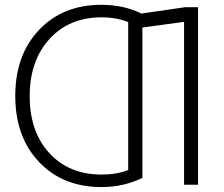

<svg xmlns="http://www.w3.org/2000/svg" viewBox="-20 -761 923 792"><path d="M398.4 -41Q461.9 -41 508.8 -59.6V-669.9Q460.9 -689.5 398.4 -689.5Q265.6 -689.5 184.1 -600.1Q102.5 -510.7 102.5 -364.3Q102.5 -217.8 183.6 -129.4Q264.6 -41 398.4 -41ZM744.1 -731.4H796.9V1H739.3V-670.9L567.4 -647.5V-27.3Q490.2 10.7 398.4 10.7Q239.3 10.7 141.1 -92.8Q43 -196.3 43 -365.2Q43 -534.2 141.1 -637.7Q239.3 -741.2 398.4 -741.2Q490.2 -741.2 563.5 -705.1Z"/></svg>

Font: Gen Shin Gothic Light
Style: Regular
Weight: 200
Designer: [Source Han Sans]
Ryoko NISHIZUKA  (kana & ideographs); Paul D. Hunt (Latin, Greek & Cyrillic); Wenlong ZHANG  (bopomofo
Version: Version 1.002.20150607